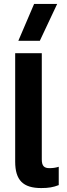

<svg xmlns="http://www.w3.org/2000/svg" viewBox="-20 -944 338 974"><path d="M73 -737H182L270 -924H153ZM189 10C226 10 250 6 278 -5V-98C263 -93 247 -91 231 -91C205 -91 192 -101 192 -135V-674H57V-124C57 -30 97 10 189 10Z"/></svg>

Font: Kanit Medium
Style: Regular
Weight: 500
Designer: Katatrad Team
Foundry: CadsonDemak
Version: Version 1.000;PS 001.000;hotconv 1.0.88;makeotf.lib2.5.64775